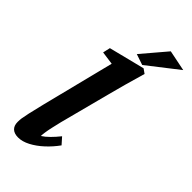

<svg xmlns="http://www.w3.org/2000/svg" viewBox="-264 -895 960 960"><g transform="rotate(45 216.5 -414.5)"><path d="M86.9 7.8Q59.6 7.8 44.9 -5.9Q30.3 -19.5 30.3 -45.9Q30.3 -59.6 32.2 -73.2Q34.2 -86.9 40.5 -115.2Q46.9 -143.6 60.5 -199.2L157.2 -584L86.9 -593.8L95.7 -632.8L286.1 -680.7L309.6 -664.1Q292 -604.5 278.8 -556.2Q265.6 -507.8 254.9 -466.8L184.6 -198.2Q177.7 -169.9 172.4 -146Q167 -122.1 164.6 -104.5Q162.1 -86.9 162.1 -78.1Q180.7 -89.8 199.7 -108.9Q218.8 -127.9 238.3 -152.3L268.6 -118.2Q244.1 -84 212.9 -55.2Q181.6 -26.4 148.9 -9.3Q116.2 7.8 86.9 7.8ZM269.5 -687.5 211.9 -707 322.3 -836.9 432.6 -814.5Z"/></g></svg>

Font: Crimson Pro ExtraLight
Style: Bold Italic
Weight: 700
Italic angle: -12°
Version: Version 1.002